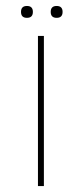

<svg xmlns="http://www.w3.org/2000/svg" viewBox="-20 -627 277 647"><path d="M127.9 0H107.9V-505.9H127.9ZM90.8 -586.9Q90.8 -566.9 70.8 -566.9Q50.8 -566.9 50.8 -586.9Q50.8 -606.9 70.8 -606.9Q90.8 -606.9 90.8 -586.9ZM190.9 -586.9Q190.9 -566.9 170.9 -566.9Q150.9 -566.9 150.9 -586.9Q150.9 -606.9 170.9 -606.9Q190.9 -606.9 190.9 -586.9Z"/></svg>

Font: Datalegreya
Style: Thin
Weight: 250
Designer: Figs Lab
Foundry: Figs Lab
Version: Version 1.002;PS 001.002;hotconv 1.0.70;makeotf.lib2.5.58329